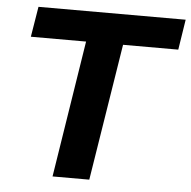

<svg xmlns="http://www.w3.org/2000/svg" viewBox="-51 -756 802 807"><g transform="rotate(5 350.0 -352.5)"><path d="M200 0 291 -577H58L79 -705H700L680 -577H447L355 0Z"/></g></svg>

Font: Nunito Sans 12pt ExtraLight 12pt ExtraBold
Style: Italic
Weight: 800
Italic angle: -9°
Version: Version 3.101;gftools[0.9.27]